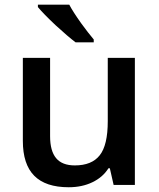

<svg xmlns="http://www.w3.org/2000/svg" viewBox="-20 -786 675 816"><path d="M553.2 0H462.9L446.8 -70.8H440.9Q417 -32.7 372.8 -11.5Q328.6 9.8 272 9.8Q173.8 9.8 125.5 -39.1Q77.1 -87.9 77.1 -187V-540H192.9V-207Q192.9 -144.5 218.5 -113.8Q244.1 -83 297.9 -83Q370.1 -83 403.8 -126Q438 -168.9 438 -271V-540H553.2ZM378.4 -606H301.3Q269 -630.4 215.8 -679.2Q163.6 -728.5 141.1 -755.9V-766.1H274.4Q290 -736.3 324.7 -687.5Q354.5 -646.5 378.4 -618.2Z"/></svg>

Font: Open Sans
Style: SemiBold
Weight: 600
Foundry: Ascender Corporation
Version: Version 1.10